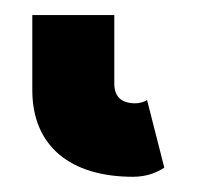

<svg xmlns="http://www.w3.org/2000/svg" viewBox="-20 -20 261 255"><path d="M175.3 112.8C171.4 115.7 164.6 117.2 159.7 117.2C141.1 117.2 131.8 108.4 131.8 90.8V0H22.9V99.6C22.9 174.3 73.7 214.8 156.7 214.8C177.2 214.8 190.9 207.5 198.2 202.6Z"/></svg>

Font: Giphurs ExtraBold
Style: Regular
Weight: 800
Version: Version 1.000